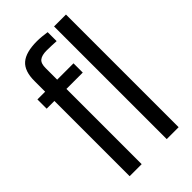

<svg xmlns="http://www.w3.org/2000/svg" viewBox="-245 -886 964 964"><g transform="rotate(-45 237.0 -404.5)"><path d="M71.4 0V-534.3H16.5V-600H71.4V-674.7Q70.9 -746.4 106.7 -777.5Q142.5 -808.6 221.4 -808.6Q236.6 -808.6 256.2 -806.8Q275.7 -805 291.7 -802.4V-738.7Q276.9 -739.5 259.5 -740.3Q242.1 -741.1 222.6 -741.1Q189 -741.1 172.7 -728.3Q156.3 -715.5 156.8 -680.8V-600H272.8V-534.3H156.8V0ZM334.7 0V-800H419.2V0Z"/></g></svg>

Font: Big Shoulders Text SC Thin
Style: Regular
Weight: 100
Designer: Patric King
Foundry: XO Type Co
Version: Version 2.002